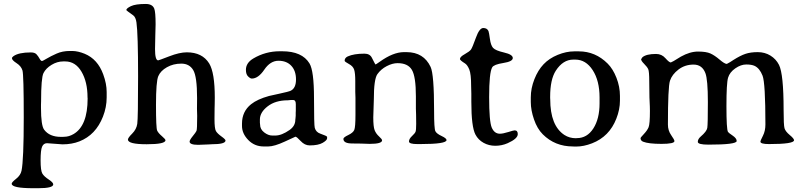

<svg xmlns="http://www.w3.org/2000/svg" viewBox="-20 -737 4107 979"><path d="M189 -187Q189 -97.2 205.1 -75.7Q232.4 -39.1 290.5 -39.1H300.8L306.2 -39.6Q307.1 -39.6 307.6 -39.6Q331.5 -39.6 355.5 -53.7Q426.8 -95.7 426.8 -234.9L426.3 -240.7Q426.3 -319.3 395.5 -371.6Q364.7 -423.8 312.5 -423.8H302.2Q271.5 -423.8 242.7 -406.2Q213.9 -388.7 201.7 -364.3Q189.5 -339.8 189.5 -219.2L189 -203.1ZM251.5 203.1Q251.5 222.7 174.8 222.7H149.9Q39.6 222.7 39.6 199.7Q39.6 192.4 62.3 174.6Q85 156.7 89.8 133.3Q101.1 78.6 101.1 -138.7Q101.1 -356 94.5 -377.9Q87.9 -399.9 64.5 -415Q41 -430.2 41 -439.9Q41 -445.3 48.8 -450.7Q75.7 -469.7 137.2 -469.7Q157.2 -469.7 166 -460.2Q174.8 -450.7 181.6 -438.2Q188.5 -425.8 194.3 -425.8Q197.3 -425.8 217.8 -438Q238.3 -450.2 268.3 -463.6Q298.3 -477.1 335.9 -477.1H349.1Q377.9 -476.6 411.6 -462.9Q478 -435.5 506.3 -357.9Q523.9 -310.1 523.9 -267.6V-240.2Q523.9 -190.4 504.9 -142.1Q468.3 -48.8 384.8 -16.1Q346.7 -1 298.3 -1L219.7 -6.8Q202.6 -6.8 194.8 10.5Q187 27.8 187 80.6Q187 133.3 196 148.2Q205.1 163.1 228.3 178.2Q251.5 193.4 251.5 203.1Z M632.3 -25.4Q632.3 -34.2 654.1 -55.9Q675.8 -77.6 679.9 -105.5Q684.1 -133.3 684.1 -348.4Q684.1 -563.5 675.8 -622.6Q671.9 -649.9 658.7 -659.2Q624 -683.6 624 -685.5Q624 -694.3 647.5 -705.6Q670.9 -716.8 723.1 -716.8Q757.3 -716.8 766.6 -692.9Q773.4 -675.3 773.4 -613.3L772 -559.6Q770.5 -505.4 770.5 -486.8Q770.5 -429.2 786.6 -429.2Q789.6 -429.2 842.5 -449.7Q895.5 -470.2 932.6 -470.2Q1011.7 -470.2 1046.9 -413.1Q1075.2 -366.2 1075.2 -239.3L1074.7 -202.6L1074.2 -184.6L1073.7 -129.9Q1073.7 -81.1 1081.1 -68.6Q1088.4 -56.2 1109.1 -41.3Q1129.9 -26.4 1129.9 -20.5Q1129.9 -1.5 1059.6 -1.5L1042.5 -0.5L990.7 1.5Q946.8 1.5 946.8 -15.1Q946.8 -22.9 962.6 -42.5Q978.5 -62 981.9 -69.6Q985.4 -77.1 985.4 -146L984.4 -181.6L984.9 -236.8Q984.9 -347.2 965.1 -379.9Q945.3 -412.6 904.5 -412.6Q863.8 -412.6 831.3 -394.3Q798.8 -376 787.1 -348.6Q775.4 -321.3 775.4 -202.4Q775.4 -83.5 781.5 -70.8Q787.6 -58.1 805.7 -42.7Q823.7 -27.3 823.7 -22Q823.7 -1.5 728 -1.5Q632.3 -1.5 632.3 -25.4Z M1447.8 -225.6Q1384.3 -225.6 1344.7 -194.8Q1305.2 -164.1 1305.2 -127.9V-111.3Q1306.2 -105.5 1306.2 -101.6Q1306.2 -78.1 1326.9 -62Q1347.7 -45.9 1368.2 -45.9H1383.8Q1416 -45.9 1456.5 -74.2Q1485.8 -94.7 1485.8 -126Q1486.8 -131.8 1486.8 -134.8L1487.8 -147.5V-162.6L1488.3 -171.9V-205.6Q1488.3 -227.1 1475.6 -227.1H1463.4Q1454.6 -225.6 1447.8 -225.6ZM1406.2 -475.6H1418.5Q1520.5 -475.6 1558.1 -413.6Q1581.1 -375.5 1581.1 -236.8Q1581.1 -98.1 1585 -85Q1591.3 -63 1612.8 -55.7Q1647.9 -43.5 1647.9 -39.1V-31.7Q1647.9 -22 1625.5 -8.8Q1603 4.4 1559.1 4.4Q1533.7 4.4 1513.2 -17.8Q1492.7 -40 1486.3 -40Q1485.8 -40 1432.1 -15.1Q1378.4 9.8 1347.7 9.8H1324.7Q1277.8 9.8 1245.8 -23.2Q1213.9 -56.2 1213.9 -94.7V-106.9Q1213.9 -168.5 1260.3 -205.6Q1292 -231 1351.6 -247.6Q1358.4 -249.5 1405.3 -259.5Q1452.1 -269.5 1462.4 -274.4Q1489.3 -287.6 1489.3 -331.8Q1489.3 -376 1465.3 -401.6Q1441.4 -427.2 1399.9 -427.2Q1358.4 -427.2 1327.6 -381.8Q1296.9 -336.4 1263.7 -336.4Q1256.3 -336.4 1245.1 -347.2Q1233.9 -357.9 1233.9 -380.9Q1233.9 -416.5 1272 -439Q1334 -475.6 1406.2 -475.6Z M1928.2 -21.5Q1928.2 -3.4 1865.2 -3.4L1820.3 -4.9Q1805.7 -5.4 1776.4 -5.4Q1731 -5.4 1731 -28.8Q1731 -36.6 1755.6 -48.3Q1780.3 -60.1 1786.4 -74.5Q1792.5 -88.9 1792.5 -152.3V-238.3L1791.5 -268.6V-323.7Q1791.5 -363.8 1785.9 -381.6Q1780.3 -399.4 1758.8 -410.9Q1737.3 -422.4 1737.3 -427.2Q1737.3 -441.9 1752.9 -449.2Q1784.2 -463.4 1838.4 -463.4Q1866.2 -463.4 1876.5 -441.9Q1893.1 -408.2 1895 -408.2Q1896.5 -408.2 1916 -421.9Q1983.9 -470.7 2038.6 -471.2H2053.7Q2140.6 -470.7 2175.8 -395.5Q2193.4 -357.4 2193.4 -171.4Q2193.4 -80.6 2200 -67.9Q2206.5 -55.2 2231.7 -43.5Q2256.8 -31.7 2256.8 -22.9Q2256.8 -2.4 2123 -2.4H2108.4Q2065.4 -2.4 2065.4 -15.6Q2065.4 -28.8 2080.6 -43Q2095.7 -57.1 2098.9 -65.4Q2102.1 -73.7 2102.1 -105.5Q2102.1 -137.2 2101.6 -152.3L2100.6 -182.6V-245.6Q2100.6 -346.2 2080.3 -380.6Q2060.1 -415 2007.3 -415Q1981 -415 1951.7 -399.7Q1922.4 -384.3 1904.3 -358.9Q1886.2 -333.5 1886.2 -230L1883.3 -138.2Q1883.3 -91.3 1890.1 -73.5Q1897 -55.7 1912.6 -41.5Q1928.2 -27.3 1928.2 -21.5Z M2325.2 -436Q2325.2 -447.3 2349.9 -460.9Q2374.5 -474.6 2381.6 -484.6Q2388.7 -494.6 2406.5 -544.4Q2424.3 -594.2 2444.1 -594.2Q2463.9 -594.2 2470.7 -578.6Q2473.6 -571.3 2478 -538.8Q2482.4 -506.3 2494.1 -492.9Q2505.9 -479.5 2550.3 -469.2Q2594.7 -459 2594.7 -441.2Q2594.7 -423.3 2546.4 -415.8Q2498 -408.2 2489.7 -393.6Q2474.1 -366.7 2474.1 -241.9Q2474.1 -117.2 2487.5 -86.2Q2501 -55.2 2528.8 -55.2Q2544.4 -55.2 2571.5 -63.7Q2598.6 -72.3 2604 -72.3Q2620.1 -72.3 2620.1 -53.2Q2620.1 -29.8 2568.4 -6.8Q2538.6 6.3 2505.6 6.3Q2472.7 6.3 2445.6 -8.8Q2418.5 -23.9 2404.3 -50.8Q2383.3 -90.3 2383.3 -218.3V-258.8L2382.3 -297.9Q2382.3 -359.9 2372.8 -382.8Q2363.3 -405.8 2351.1 -413.6Q2325.2 -429.7 2325.2 -436Z M2913.6 -433.1H2903.3Q2850.6 -433.1 2814 -376.5Q2785.2 -332 2785.2 -243.2V-237.3L2785.6 -231Q2785.6 -96.2 2857.9 -48.8Q2883.8 -32.2 2916 -32.2L2921.4 -32.7Q2973.6 -32.7 3005.4 -82Q3037.1 -131.3 3037.1 -210V-240.2Q3037.1 -325.2 3002.2 -379.2Q2967.3 -433.1 2913.6 -433.1ZM3141.1 -248V-223.6Q3141.1 -178.7 3122.6 -131.8Q3086.9 -40.5 2999 -6.3Q2956.5 10.3 2917.5 10.3H2909.7L2901.4 9.8Q2809.6 9.8 2747.6 -52.2Q2719.2 -80.6 2702.9 -127.9Q2686.5 -175.3 2686.5 -216.8V-240.7Q2686.5 -286.6 2704.8 -333Q2723.1 -379.4 2751.7 -409.4Q2780.3 -439.5 2823.7 -457.3Q2867.2 -475.1 2907.7 -475.1H2931.6Q3016.1 -475.1 3078.6 -412.6Q3105.5 -385.7 3123.3 -340.3Q3141.1 -294.9 3141.1 -248Z M3576.7 -364.3Q3560.1 -407.7 3516.4 -407.7Q3472.7 -407.7 3439.7 -382.6Q3406.7 -357.4 3396.2 -325.4Q3385.7 -293.5 3385.7 -101.6Q3385.7 -71.3 3402.3 -47.9Q3418.9 -24.4 3418.9 -17.6Q3418.9 -3.4 3352.8 -3.4Q3286.6 -3.4 3258.8 -14.6Q3246.1 -20 3246.1 -32.7Q3246.1 -35.6 3263.2 -53.7Q3280.3 -71.8 3287.1 -88.1Q3293.9 -104.5 3293.9 -170.9L3293.5 -193.8L3291.5 -239.7Q3290.5 -269.5 3290.5 -321.3Q3290.5 -373 3285.2 -384.5Q3279.8 -396 3264.4 -411.4Q3249 -426.8 3249 -435.1L3255.9 -445.3Q3275.9 -461.9 3325.2 -461.9Q3354 -461.9 3373 -440.2Q3392.1 -418.5 3400.4 -418.5L3415 -425.8L3451.7 -448.2Q3498 -474.1 3539.3 -474.1Q3580.6 -474.1 3602.3 -464.4Q3624 -454.6 3649.4 -432.9Q3674.8 -411.1 3686 -411.1L3702.1 -419.9L3720.2 -431.6Q3754.9 -453.6 3781 -462.4Q3807.1 -471.2 3843.5 -471.2Q3879.9 -471.2 3908.4 -453.6Q3937 -436 3952.1 -406.2Q3975.6 -359.4 3975.6 -176.8Q3975.6 -99.1 3980.2 -83Q3984.9 -66.9 4006.8 -48.6Q4028.8 -30.3 4028.8 -22Q4028.8 -2.4 3901.4 -2.4Q3857.4 -2.4 3857.4 -14.6Q3857.4 -20 3870.1 -44.7Q3882.8 -69.3 3882.8 -102.5Q3882.8 -314 3868.2 -351.3Q3853.5 -388.7 3828.1 -400.9Q3812.5 -408.2 3785.2 -408.2Q3757.8 -408.2 3729.2 -388.4Q3700.7 -368.7 3692.4 -340.8Q3684.1 -313 3684.1 -195.6Q3684.1 -78.1 3691.9 -64.5Q3694.3 -60.1 3715.3 -45.9Q3736.3 -31.7 3736.3 -18.1Q3736.3 0.5 3592.3 0.5Q3538.1 0.5 3538.1 -13.7Q3538.1 -27.8 3552.7 -40.5Q3583.5 -66.9 3586.4 -84.7Q3589.4 -102.5 3589.4 -217Q3589.4 -331.5 3576.7 -364.3Z"/></svg>

Font: Averia Serif Libre Light
Style: Regular
Weight: 300
Version: Version 1.002